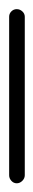

<svg xmlns="http://www.w3.org/2000/svg" viewBox="140 -216 75 430"><g transform="rotate(90 178.0 -0.5)"><path d="M0 17Q-7 17 -12 12Q-17 7 -17 0Q-17 -7 -12 -12.5Q-7 -18 0 -18Q89 -18 177.5 -18Q266 -18 355 -18Q355 -18 355 -18Q355 -18 355 -18Q362 -18 367.5 -12.5Q373 -7 373 0Q373 7 367.5 12Q362 17 355 17Q266 17 177.5 17Q89 17 0 17Q0 17 0 17Q0 17 0 17Z"/></g></svg>

Font: FRB American Cursive
Style: Italic
Weight: 400
Italic angle: -25°
Version: Version 2.0;Modular Font Editor K font №1